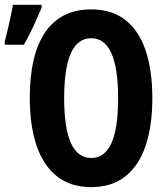

<svg xmlns="http://www.w3.org/2000/svg" viewBox="-27 -764 693 794"><path d="M603 -357.9Q603 -244.6 575.4 -162.1Q547.9 -79.6 491.7 -34.9Q435.5 9.8 350.1 9.8Q264.2 9.8 207.8 -35.4Q151.4 -80.6 123.8 -163.1Q96.2 -245.6 96.2 -358.9Q96.2 -539.1 160.9 -632.1Q225.6 -725.1 350.1 -725.1Q436.5 -725.1 492.4 -680.7Q548.3 -636.2 575.7 -554Q603 -471.7 603 -357.9ZM238.3 -357.9Q238.3 -110.8 350.1 -110.8Q405.8 -110.8 433.6 -171.4Q461.4 -231.9 461.4 -357.9Q461.4 -606 350.1 -606Q238.3 -606 238.3 -357.9ZM-7.3 -579.1V-593.3Q-4.4 -603.5 0.7 -624.3Q5.9 -645 11.2 -668.9Q16.6 -692.9 20.8 -713.4Q24.9 -733.9 25.9 -744.1H145V-731.9Q129.9 -696.3 111.6 -656Q93.3 -615.7 71.8 -579.1Z"/></svg>

Font: Open Sans Condensed
Style: Bold
Weight: 700
Width: 3
Designer: Monotype Design Team
Foundry: Monotype Imaging Inc.
Version: Version 3.003; ttfautohint (v1.8.4)